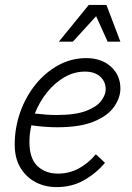

<svg xmlns="http://www.w3.org/2000/svg" viewBox="-20 -755 540 783"><path d="M40 -165Q40 -234 62.5 -297.5Q85 -361 125 -410.5Q165 -460 218 -489Q271 -518 332 -518Q394 -518 432.5 -483Q471 -448 471 -394Q471 -357 446 -320.5Q421 -284 364.5 -260Q308 -236 213 -236Q189 -236 162.5 -238Q136 -240 108 -244Q100 -210 100 -176Q100 -109 132.5 -78Q165 -47 216 -47Q263 -47 302 -68.5Q341 -90 371 -126L408 -91Q372 -48 322.5 -20Q273 8 211 8Q163 8 124.5 -12.5Q86 -33 63 -71.5Q40 -110 40 -165ZM327 -463Q282 -463 242.5 -440Q203 -417 172 -378.5Q141 -340 122 -292Q172 -286 211 -286Q287 -286 330.5 -302.5Q374 -319 392.5 -343.5Q411 -368 411 -390Q411 -423 388 -443Q365 -463 327 -463ZM220 -585 342 -735H414L471 -585H419L372 -689L277 -585Z"/></svg>

Font: Radio Canada Light
Style: Italic
Weight: 300
Italic angle: -12°
Designer: Charles Daoud, Etienne Aubert Bonn, Alexandre Saumier Demers, Jacques Le Bailly
Foundry: Radio-Canada
Version: Version 2.104; ttfautohint (v1.8.4.7-5d5b);gftools[0.9.28.de